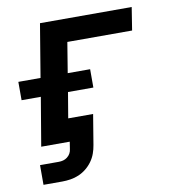

<svg xmlns="http://www.w3.org/2000/svg" viewBox="-79 -600 758 835"><g transform="rotate(-10 300.0 -182.5)"><path d="M46 165V78H129Q139 78 148.5 75.5Q158 73 166.5 66.5Q175 60 180 51Q185 42 186 32L191 0H65L101 -214H16V-295H114L153 -530H558L542 -429H256L234 -295H333V-214H221L202 -101H312L290 32Q287 51 280.5 69Q274 87 262.5 103Q251 119 235.5 131.5Q220 144 202.5 151.5Q185 159 166 162Q147 165 129 165Z"/></g></svg>

Font: Iosevka Curly Extended Oblique
Style: Bold
Weight: 700
Width: 7
Italic angle: -9°
Monospace: yes
Designer: Belleve Invis
Foundry: Belleve Invis
Version: Version 11.1.0; ttfautohint (v1.8.3)